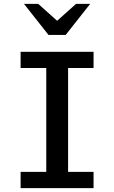

<svg xmlns="http://www.w3.org/2000/svg" viewBox="-20 -981 595 1001"><path d="M87.4 -85H221.2V-626.5H87.4V-710.9H467.8V-626.5H335V-85H467.8V0H87.4ZM232.9 -798.8 105 -960.9H179.2L300.3 -852.5H255.4L376.5 -960.9H450.2L322.3 -798.8Z"/></svg>

Font: Monda Medium
Style: Regular
Weight: 500
Designer: Vernon Adams
Foundry: Vernon Adams
Version: Version 2.200